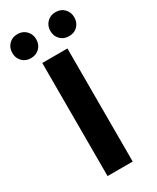

<svg xmlns="http://www.w3.org/2000/svg" viewBox="-248 -926 806 988"><g transform="rotate(-30 155.0 -432.5)"><path d="M79.1 0V-671.9H228.5V0ZM42 -722.2Q10.7 -722.2 -9 -742.4Q-28.8 -762.7 -28.8 -793.5Q-28.8 -823.7 -9 -844.2Q10.7 -864.7 42 -864.7Q73.2 -864.7 93.3 -844.2Q113.3 -823.7 113.3 -793.5Q113.3 -762.7 93.3 -742.4Q73.2 -722.2 42 -722.2ZM268.6 -722.2Q237.3 -722.2 217.3 -742.4Q197.3 -762.7 197.3 -793.5Q197.3 -823.7 217.3 -844.2Q237.3 -864.7 268.6 -864.7Q300.3 -864.7 319.8 -844.2Q339.4 -823.7 339.4 -793.5Q339.4 -762.7 319.8 -742.4Q300.3 -722.2 268.6 -722.2Z"/></g></svg>

Font: Akatab Black
Style: Regular
Weight: 900
Designer: SIL Global
Foundry: SIL Global
Version: Version 4.000